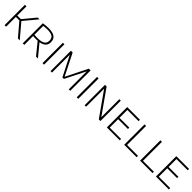

<svg xmlns="http://www.w3.org/2000/svg" viewBox="481 -2284 3966 3966"><g transform="rotate(45 2464.0 -300.5)"><path d="M483 0 224.5 -304.5 466.5 -595H519L272 -299V-313L537 0ZM93.5 0V-595H138.5V0ZM129.5 -285.5V-326H249.5V-285.5Z M624.5 0V-586.5Q658.5 -592.5 697.8 -596.8Q737 -601 782.5 -601Q903 -601 961.8 -559.2Q1020.5 -517.5 1020.5 -429.5Q1021 -371.5 992.2 -332.5Q963.5 -293.5 906.2 -274Q849 -254.5 763.5 -254.5Q738.5 -254.5 715.2 -255.2Q692 -256 669.5 -258V0ZM1012.5 0 783.5 -281H837L1068 0ZM763 -292Q876.5 -292 926.5 -325.8Q976.5 -359.5 976.5 -428Q976.5 -500 931 -531.2Q885.5 -562.5 783 -562.5Q748.5 -562.5 722.2 -560.2Q696 -558 669.5 -553.5V-296Q696 -294.5 715.2 -293.2Q734.5 -292 763 -292Z M1202 0V-595H1247V0Z M1436 0V-595H1487.5L1731.5 -110H1717.5L1959.5 -595H2011.5V0H1968.5V-556.5H1984.5L1745.5 -81.5H1701.5L1460 -556H1478.5V0Z M2200.5 0V-595H2245.5V0Z M2432.5 0V-595H2479.5L2864.5 -49H2851V-595H2894V0H2846.5L2461.5 -546H2475.5V0Z M3081 0V-595H3453.5V-555.5H3125.5V-39.5H3458V0ZM3111 -285.5V-325H3412.5V-285.5Z M3587.5 0V-595H3632.5V-40H3951V0Z M4051.5 0V-595H4096.5V-40H4415V0Z M4515.5 0V-595H4888V-555.5H4560V-39.5H4892.5V0ZM4545.5 -285.5V-325H4847V-285.5Z"/></g></svg>

Font: Encode Sans SC ExtraLight
Style: Regular
Weight: 250
Designer: Multiple Designers
Foundry: Impallari Type
Version: Version 3.002